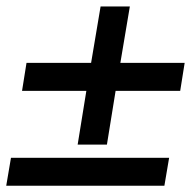

<svg xmlns="http://www.w3.org/2000/svg" viewBox="-23 -618 610 607"><path d="M222.5 -160.8 250 -330.8H46.7L60.8 -419.2H265L295 -597.5H387.5L357.5 -419.2H560.8L546.7 -330.8H342.5L315 -160.8ZM-3.3 -30.8 11.7 -119.2H511.7L496.7 -30.8Z"/></svg>

Font: Familjen Grotesk GF Medium
Style: Italic
Weight: 500
Designer: Anders Wikstroem, Jonas Baeckman, Matilda Gysing, Kristian Moeller
Foundry: Familjen STHML AB
Version: Version 2.000; Beta; Release 4; Build 6